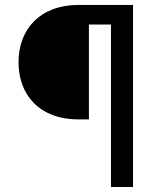

<svg xmlns="http://www.w3.org/2000/svg" viewBox="-20 -747 639 767"><path d="M511.4 0V-727.3H294C139.2 -727.3 54 -629.3 54 -498.6C54 -366.5 139.2 -269.9 294 -269.9H335.2V-649.1H423.3V0Z"/></svg>

Font: Magic Ui Pro
Style: Regular
Weight: 400
Designer: Stefan Endress, Andreas Faust
Version: Version 1.000;FEAKit 1.0